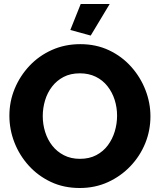

<svg xmlns="http://www.w3.org/2000/svg" viewBox="-20 -935 800 961"><path d="M379 6Q299 6 234.5 -24.5Q170 -55 123.5 -106.5Q77 -158 52 -222.5Q27 -287 27 -356Q27 -427 53.5 -491Q80 -555 127.5 -605.5Q175 -656 240 -685Q305 -714 382 -714Q461 -714 525.5 -683.5Q590 -653 636.5 -601Q683 -549 708 -484.5Q733 -420 733 -353Q733 -282 707 -218Q681 -154 633 -103.5Q585 -53 520.5 -23.5Q456 6 379 6ZM194 -354Q194 -313 206 -274.5Q218 -236 241.5 -206Q265 -176 300 -158Q335 -140 380 -140Q427 -140 462 -158.5Q497 -177 520 -208Q543 -239 554.5 -277.5Q566 -316 566 -356Q566 -397 554 -435Q542 -473 518 -503.5Q494 -534 459 -551Q424 -568 380 -568Q333 -568 298.5 -550Q264 -532 240.5 -501.5Q217 -471 205.5 -432.5Q194 -394 194 -354ZM434 -757 332 -785 384 -915H529Z"/></svg>

Font: Raleway Thin ExtraBold
Style: Regular
Weight: 800
Version: Version 4.026